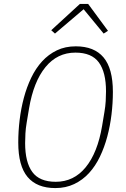

<svg xmlns="http://www.w3.org/2000/svg" viewBox="-20 -946 640 978"><path d="M262 12Q168 12 120.5 -44.5Q73 -101 73 -220Q73 -277 80 -335Q87 -393 101.5 -447.5Q116 -502 139 -550Q162 -598 194.5 -633.5Q227 -669 269.5 -689.5Q312 -710 366 -710Q460 -710 507.5 -653.5Q555 -597 555 -478Q555 -421 548 -363Q541 -305 526.5 -250.5Q512 -196 489 -148Q466 -100 433.5 -64.5Q401 -29 358 -8.5Q315 12 262 12ZM264 -20Q356 -20 416.5 -94Q477 -168 500 -304L512 -376Q517 -405 518.5 -431.5Q520 -458 520 -481Q520 -578 483.5 -628Q447 -678 364 -678Q272 -678 211.5 -604Q151 -530 128 -394L116 -322Q111 -293 109.5 -266.5Q108 -240 108 -217Q108 -120 144.5 -70Q181 -20 264 -20ZM429 -926 530 -789 508 -775 406 -899 260 -775 241 -792 387 -926Z"/></svg>

Font: IBM Plex Mono ExtraLight
Style: Italic
Weight: 200
Italic angle: -9°
Monospace: yes
Designer: Mike Abbink, Paul van der Laan, Pieter van Rosmalen
Foundry: Bold Monday
Version: Version 2.3